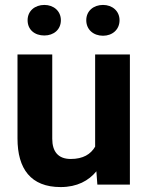

<svg xmlns="http://www.w3.org/2000/svg" viewBox="-20 -749 599 779"><path d="M267 -104C216 -104 192 -134 192 -186V-528H51V-187C51 -64 105 10 226 10C293 10 340 -16 371 -54L375 0H507V-528H366V-154C348 -123 317 -104 267 -104ZM160 -605C198 -605 227 -629 227 -667C227 -704 198 -729 160 -729C122 -729 92 -705 92 -667C92 -628 121 -605 160 -605ZM398 -604C436 -604 465 -629 465 -667C465 -704 436 -729 398 -729C360 -729 330 -705 330 -667C330 -629 359 -604 398 -604Z"/></svg>

Font: Asimov
Style: Regular
Weight: 500
Designer: Google
Version: Version 2.000980; 2014